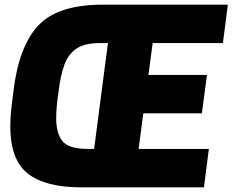

<svg xmlns="http://www.w3.org/2000/svg" viewBox="-20 -800 993 820"><path d="M851 0H325Q174 0 99 -58.5Q24 -117 24 -261Q24 -280 25 -296.5Q26 -313 28.5 -338Q31 -363 37 -408Q60 -602 143.5 -691Q227 -780 417 -780H953L932 -616H632L614 -480H864L842 -316H592L572 -164H872ZM382 -164 441 -616H406Q341 -616 306 -592Q271 -568 254.5 -522Q238 -476 230 -408Q220 -343 220 -294Q220 -231 246.5 -197.5Q273 -164 356 -164Z"/></svg>

Font: Tanohe Sans ExtraBold
Style: Italic
Weight: 800
Designer: Village Type and Design LLC & Cristiano Sobral
Foundry: Cooper Hewitt Smithsonian Design Museum
Version: Version 1.00;September 29, 2021;FontCreator 13.0.0.2655 64-b